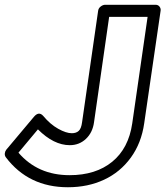

<svg xmlns="http://www.w3.org/2000/svg" viewBox="-52 -746 690 800"><path d="M-27.8 -90.8Q-32.7 -97.7 -32 -106.4Q-31.2 -115.2 -25.9 -122.1L88.9 -258.8Q109.4 -283.7 127.9 -263.2Q157.2 -228 190.4 -209.5Q223.6 -190.9 247.1 -190.9Q265.6 -190.9 276.1 -200.7Q286.6 -210.4 290 -236.8L356.9 -701.2Q358.4 -711.9 367.7 -719Q377 -726.1 386.2 -726.1H596.2Q606.9 -726.1 612.8 -718.3Q618.7 -710.4 617.2 -701.2L548.8 -231.9Q537.1 -149.9 493.2 -89.4Q449.2 -28.8 381.8 2.7Q314.5 34.2 231 34.2Q66.9 34.2 -27.8 -90.8ZM24.9 -109.9Q105.5 -16.1 237.8 -16.1Q347.2 -16.1 415.5 -72Q483.9 -127.9 499 -231.9L563 -675.8H402.8L339.8 -236.8Q334 -193.8 306.2 -167.5Q278.3 -141.1 238.8 -141.1Q171.9 -141.1 106 -207Z"/></svg>

Font: Trueno ExtraBold Outline
Style: Italic
Weight: 800
Width: 6
Designer: Julieta Ulanovsky
Foundry: Julieta Ulanovsky
Version: Version 3.001b | FøM Fix